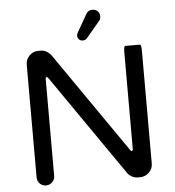

<svg xmlns="http://www.w3.org/2000/svg" viewBox="-59 -928 901 988"><g transform="rotate(-5 392.0 -434.0)"><path d="M365.2 -748Q365.2 -755.9 372.1 -767.6L421.9 -854.5Q431.6 -874 455.1 -874Q470.7 -874 481.4 -863.8Q492.2 -853.5 492.2 -836.9Q492.2 -821.3 482.4 -811.5L415 -731.4Q406.2 -720.7 392.6 -720.7Q380.9 -720.7 373 -728Q365.2 -735.4 365.2 -748ZM93.8 -39.1V-622.1Q93.8 -648.4 112.8 -668Q131.8 -687.5 158.2 -687.5H170.9Q202.1 -687.5 225.6 -658.2L585.9 -137.7Q590.8 -131.8 593.8 -131.8Q595.7 -131.8 597.7 -134.8Q599.6 -137.7 599.6 -141.6V-641.6Q599.6 -673.8 607.4 -673.8H682.6Q690.4 -673.8 690.4 -641.6V-58.6Q690.4 -32.2 670.9 -13.2Q651.4 5.9 625 5.9H613.3Q597.7 5.9 583.5 -1.5Q569.3 -8.8 560.5 -20.5L198.2 -543.9Q193.4 -549.8 190.4 -549.8Q188.5 -549.8 186.5 -546.9Q184.6 -543.9 184.6 -540V-39.1Q184.6 -20.5 170.9 -7.3Q157.2 5.9 138.7 5.9Q120.1 5.9 106.9 -7.3Q93.8 -20.5 93.8 -39.1Z"/></g></svg>

Font: YuPearl-Regular
Style: Regular
Weight: 400
Designer: Max Yao
Foundry: Max-Everyday
Version: Version 1.011; ttfautohint (v1.8.3)